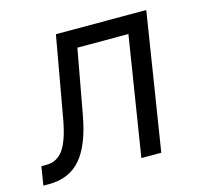

<svg xmlns="http://www.w3.org/2000/svg" viewBox="-103 -645 789 745"><g transform="rotate(-15 291.5 -272.5)"><path d="M-17 5 -5 -70H15Q58 -70 83.5 -105.5Q109 -141 124 -224L182 -550H545L458 0H378L454 -478H249L202 -221Q181 -104 134 -49.5Q87 5 6 5Z"/></g></svg>

Font: JetBrains Mono Semi Light
Style: Italic
Weight: 350
Italic angle: -9°
Monospace: yes
Designer: Philipp Nurullin, Konstantin Bulenkov
Foundry: JetBrains
Version: 2.002